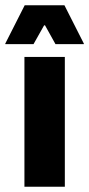

<svg xmlns="http://www.w3.org/2000/svg" viewBox="-41 -707 338 727"><path d="M51.5 0V-491.5H204.5V0ZM52.5 -687H203L276.5 -542V-540H169L129.5 -611H126L86 -540H-21V-542Z"/></svg>

Font: Anek Tamil Medium
Style: Bold
Weight: 700
Version: Version 1.003